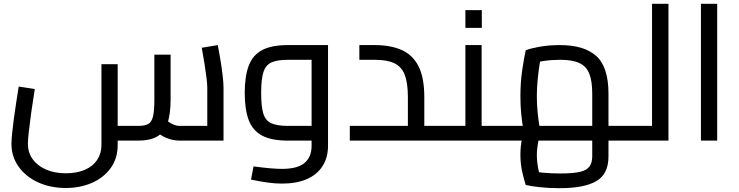

<svg xmlns="http://www.w3.org/2000/svg" viewBox="-20 -736 3869 1005"><path d="M324 248Q244 248 179.5 218.5Q115 189 77.5 136.5Q40 84 40 17Q40 -4 43.5 -38.5Q47 -73 52.5 -115Q58 -157 65 -200.5Q72 -244 78 -283L162 -270Q151 -202 143 -143.5Q135 -85 130.5 -44Q126 -3 126 17Q126 62 150.5 96.5Q175 131 220 151Q265 171 324 171Q383 171 425 152.5Q467 134 489 100.5Q511 67 511 23V-400H596V23Q596 93 559.5 143.5Q523 194 461.5 221Q400 248 324 248ZM596 0V-77H704Q738 -77 756 -87Q774 -97 781 -127Q788 -157 788 -215V-450H873V-215Q873 -136 855.5 -88.5Q838 -41 801 -20.5Q764 0 704 0ZM921 0Q886 0 852.5 -13.5Q819 -27 788 -55L843 -113Q866 -94 884.5 -85.5Q903 -77 921 -77H1101L1065 -41V-278Q1065 -295 1061 -328Q1057 -361 1050.5 -402.5Q1044 -444 1036 -486L1120 -500Q1127 -465 1134 -422Q1141 -379 1145.5 -340Q1150 -301 1150 -278V0Z M1456 225Q1420 225 1380.5 219.5Q1341 214 1294 204L1307 135Q1360 142 1395.5 145Q1431 148 1456 148Q1537 148 1574 117Q1611 86 1611 27V-449L1650 -423H1487Q1432 -423 1401.5 -409.5Q1371 -396 1359 -359Q1347 -322 1347 -250Q1347 -178 1358.5 -141Q1370 -104 1401 -90.5Q1432 -77 1487 -77H1611V0H1487Q1401 0 1351.5 -26.5Q1302 -53 1281.5 -108.5Q1261 -164 1261 -250Q1261 -335 1281.5 -391Q1302 -447 1351.5 -473.5Q1401 -500 1487 -500H1697V26Q1697 89 1668 134Q1639 179 1585 202Q1531 225 1456 225Z M2201 0V-77H2308V0ZM1811 0V-77H2183L2115 -17V-228Q2115 -302 2098.5 -344.5Q2082 -387 2044 -405Q2006 -423 1942 -423H1861V-500H1942Q2024 -500 2082 -474.5Q2140 -449 2170.5 -389.5Q2201 -330 2201 -228V0ZM2308 0V-77Q2321 -77 2324.5 -67Q2328 -57 2328 -39Q2328 -22 2324.5 -11Q2321 0 2308 0Z M2501 0V-77H2609V0ZM2308 0V-77H2457L2416 -43V-500H2501V0ZM2308 0Q2295 0 2291.5 -11Q2288 -22 2288 -39Q2288 -57 2291.5 -67Q2295 -77 2308 -77ZM2609 0V-77Q2622 -77 2625.5 -67Q2629 -57 2629 -39Q2629 -22 2625.5 -11Q2622 0 2609 0ZM2416 -590V-683H2502V-590Z M2609 0V-77H3157L3080 -6V-245Q3080 -312 3064.5 -350.5Q3049 -389 3012.5 -406Q2976 -423 2913 -423Q2868 -423 2827.5 -417Q2787 -411 2763 -401L2815 -453Q2809 -430 2803.5 -393.5Q2798 -357 2794 -315Q2790 -273 2790 -232Q2790 -190 2794 -149.5Q2798 -109 2803 -79.5Q2808 -50 2810 -38L2729 -15Q2725 -28 2719 -60.5Q2713 -93 2708.5 -137.5Q2704 -182 2704 -232Q2704 -306 2714 -372.5Q2724 -439 2732 -473Q2754 -482 2802.5 -491Q2851 -500 2911 -500Q3038 -500 3101.5 -442.5Q3165 -385 3165 -245V0ZM2910 249Q2851 249 2802.5 243.5Q2754 238 2732 232Q2724 209 2714 166Q2704 123 2704 74Q2704 26 2713.5 -13.5Q2723 -53 2729 -66L2807 -35Q2804 -27 2800 -8Q2796 11 2793 34Q2790 57 2790 76Q2790 96 2793 120Q2796 144 2801.5 166Q2807 188 2813 205L2756 157Q2779 164 2823 168Q2867 172 2913 172Q2980 172 3016 163.5Q3052 155 3066 135Q3080 115 3080 82V-77H3165V83Q3165 175 3101.5 212Q3038 249 2910 249ZM3165 0V-77H3273V0ZM3273 0V-77Q3285 -77 3289 -67Q3293 -57 3293 -39Q3293 -22 3289 -11Q3285 0 3273 0ZM2609 0Q2596 0 2592.5 -11Q2589 -22 2589 -39Q2589 -57 2592.5 -67Q2596 -77 2609 -77Z M3393 0V-716H3479V0ZM3273 0V-77H3393V0ZM3273 0Q3260 0 3256.5 -11Q3253 -22 3253 -39Q3253 -57 3256.5 -67Q3260 -77 3273 -77Z M3649 0V-716H3734V0Z"/></svg>

Font: Cairo Medium
Style: Regular
Weight: 500
Designer: Mohamed Gaber, Accademia di Belle Arti di Urbino
Foundry: Kief Type Foundry, Accademia di Belle Arti di Urbino
Version: Version 3.117